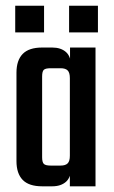

<svg xmlns="http://www.w3.org/2000/svg" viewBox="-20 -655 400 675"><path d="M33.5 -541.2V-634.9H134.9V-541.2ZM222.9 -541.2V-634.9H324.3V-541.2ZM128.1 -227.4H37.9V-399.5Q37.9 -442.8 59.8 -465.4Q81.7 -487.9 128.2 -487.9H163.6Q194 -487.9 212 -472Q230 -456.1 230 -420.4V-352.5H225.6V-380.3Q225.6 -399.5 217.9 -407.3Q210.2 -415.1 193 -415.1H157.9Q140.1 -415.1 134.1 -409.6Q128.1 -404.1 128.1 -386ZM315.8 0H225.6V-418.2L226.2 -424.5V-487.9H315.8ZM37.9 -260.6H128.1V-102Q128.1 -84.7 134.1 -78.8Q140.1 -72.9 157.9 -72.9H193Q210.2 -72.9 217.9 -80.7Q225.6 -88.4 225.6 -107.6V-133.8H230V-67.5Q230 -31.8 212 -15.9Q194 0 163.6 0H128.2Q81.7 0 59.8 -22.5Q37.9 -45.1 37.9 -88.5Z"/></svg>

Font: Teko Variable Light
Style: Regular
Weight: 300
Designer: Manushi Parikh, Jonny Pinhorn
Foundry: Indian Type Foundry
Version: Version 3.000